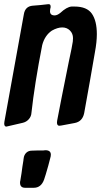

<svg xmlns="http://www.w3.org/2000/svg" viewBox="-49 -603 510 910"><path d="M237 -542Q267 -570 290 -572H304Q363 -572 386.5 -538Q410 -504 410 -441Q410 -404 401 -356Q379 -227 350 -67Q342 -27 305 -20L241 -8Q239 -8 236 -7.5Q233 -7 232 -7Q221 -7 221 -23Q221 -29 222 -32Q237 -112 277 -310Q289 -369 290 -372L293 -389Q297 -406 297 -422Q297 -444 282.5 -458.5Q268 -473 246 -473Q224 -473 197 -458Q163 -435 151 -389Q115 -205 100 -68Q99 -51 87.5 -38Q76 -25 59 -21L-10 -5Q-18 -3 -19 -3Q-29 -3 -29 -18Q-29 -24 -28 -27L64 -535Q70 -573 106 -576Q112 -576 142 -579Q172 -582 178 -583H183Q191 -583 191 -571Q191 -565 189 -561Q189 -559 188.5 -555Q188 -551 188 -550Q188 -530 210 -530Q222 -530 237 -542ZM111 287H70Q46 287 46 263Q46 256 47 255L53 218Q57 186 62 157V155L63 149V148Q65 131 75.5 121Q86 111 102 111Q112 110 134 110H157L166 109Q192 109 192 130Q192 136 191 140V139L189 147Q181 180 168 223L160 248Q146 287 111 287Z"/></svg>

Font: Bangerz Fix
Style: Regular
Weight: 400
Designer: vernon adams
Foundry: Vernon Adams
Version: Version 2.10;December 28, 2023;FontCreator 13.0.0.2683 64-bi